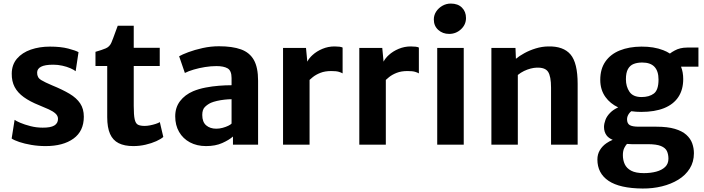

<svg xmlns="http://www.w3.org/2000/svg" viewBox="-20 -832 4048 1104"><path d="M47 -35.5 64 -143Q72 -136.5 96.5 -126Q121 -115.5 155 -106.8Q189 -98 225 -98Q270.5 -97.5 292 -110.2Q313.5 -123 313.5 -148.5Q313.5 -166 299.2 -179Q285 -192 260.5 -203.2Q236 -214.5 206 -226.5Q152 -248 116.8 -273.5Q81.5 -299 64.2 -331.8Q47 -364.5 47.5 -408.5Q48 -460.5 77.8 -495Q107.5 -529.5 157.2 -546.8Q207 -564 267.5 -564Q329 -564 372.2 -552.8Q415.5 -541.5 431.5 -532L415 -422.5Q405.5 -430.5 385 -439.5Q364.5 -448.5 338.8 -454.2Q313 -460 286.5 -460Q238 -460 215.8 -448.2Q193.5 -436.5 193.5 -414.5Q193 -386 215.8 -372.2Q238.5 -358.5 279 -341.5Q339 -317 379.8 -292.8Q420.5 -268.5 441.2 -237.2Q462 -206 462 -161Q462 -78 402.5 -35Q343 8 242 8Q199.5 8 160.2 1.2Q121 -5.5 91.2 -15.5Q61.5 -25.5 47 -35.5Z M746.5 8Q695.5 8 662.2 -8.8Q629 -25.5 612.8 -62Q596.5 -98.5 596.5 -158.5V-452.5H529V-534Q566 -544.5 588.2 -554Q610.5 -563.5 620.5 -587Q625.5 -598.5 631.2 -614Q637 -629.5 643.5 -647.5Q650 -665.5 657 -684H749V-557H898.5V-452.5H749V-223Q749 -170 754.5 -145.8Q760 -121.5 773.5 -114.8Q787 -108 812.5 -108Q825.5 -108 842.5 -111.2Q859.5 -114.5 875 -119.5Q890.5 -124.5 899 -130L919 -44.5Q905.5 -32.5 878.5 -20.2Q851.5 -8 817 0Q782.5 8 746.5 8Z M1464 0H1319.5V-47Q1297 -27 1257.8 -9.5Q1218.5 8 1165 8Q1112 8 1072 -13.5Q1032 -35 1009.8 -73.5Q987.5 -112 987.5 -163Q987.5 -214 1015.2 -250.5Q1043 -287 1090.5 -307.5Q1123 -321 1161.8 -328.5Q1200.5 -336 1239.2 -339Q1278 -342 1311.5 -342V-383Q1311.5 -425.5 1289 -438.8Q1266.5 -452 1224.5 -452Q1193 -452 1158.8 -446.5Q1124.5 -441 1094 -432Q1063.5 -423 1043 -412.5L1010 -508.5Q1027 -518.5 1063 -532Q1099 -545.5 1145.5 -555.8Q1192 -566 1239 -566Q1316 -566 1365.8 -548Q1415.5 -530 1439.8 -487Q1464 -444 1464 -368ZM1271 -259Q1248.5 -256.5 1227.8 -251.8Q1207 -247 1193 -241Q1173.5 -232 1158.2 -217Q1143 -202 1143 -171Q1143 -130.5 1165.5 -111.2Q1188 -92 1223.5 -92Q1242 -92 1260.2 -97Q1278.5 -102 1292.5 -108.8Q1306.5 -115.5 1311.5 -121.5V-261.5Q1293.5 -261.5 1271 -259Z M1607.5 0V-556.5H1739.5L1747 -477.5Q1757 -497.5 1777 -515.5Q1801 -537.5 1834 -551.2Q1867 -565 1903.5 -565Q1918.5 -565 1931.2 -563.5Q1944 -562 1950 -558.5V-410Q1943 -414.5 1928.5 -419Q1914 -423.5 1884.5 -423.5Q1848.5 -423.5 1822.5 -413.2Q1796.5 -403 1778.5 -388.5Q1768 -380 1760 -372.5V0Z M2046 0V-556.5H2178L2185.5 -477.5Q2195.5 -497.5 2215.5 -515.5Q2239.5 -537.5 2272.5 -551.2Q2305.5 -565 2342 -565Q2357 -565 2369.8 -563.5Q2382.5 -562 2388.5 -558.5V-410Q2381.5 -414.5 2367 -419Q2352.5 -423.5 2323 -423.5Q2287 -423.5 2261 -413.2Q2235 -403 2217 -388.5Q2206.5 -380 2198.5 -372.5V0Z M2494 0V-556.5H2646.5V0ZM2562.5 -637Q2525.5 -637 2500 -660Q2474.5 -683 2474.5 -720Q2474.5 -745 2488.2 -765.8Q2502 -786.5 2524.2 -799Q2546.5 -811.5 2572 -811.5Q2613 -811.5 2636.2 -788.2Q2659.5 -765 2659.5 -728.5Q2659.5 -690.5 2630.8 -663.8Q2602 -637 2562.5 -637Z M2805.5 0V-556.5H2944L2946.5 -494Q2965.5 -510 2995 -526.2Q3024.5 -542.5 3060.2 -553.5Q3096 -564.5 3132.5 -565Q3219.5 -567 3260.5 -518.8Q3301.5 -470.5 3301.5 -349.5V0H3148.5V-328Q3148.5 -393 3131.5 -419Q3114.5 -445 3065 -443Q3050 -442.5 3031.2 -437.8Q3012.5 -433 2993.2 -423.8Q2974 -414.5 2957.5 -401V0Z M3667 -188.5Q3637 -188.5 3610 -192.5Q3602 -186.5 3596.5 -178.5Q3585.5 -162.5 3585.5 -146.5Q3585.5 -122 3600.8 -112.8Q3616 -103.5 3653.5 -103.5H3754Q3818.5 -103.5 3860.5 -91Q3902.5 -78.5 3926.5 -56.8Q3950.5 -35 3960.2 -7.8Q3970 19.5 3970 49Q3970 99 3946 137.2Q3922 175.5 3880.5 201Q3839 226.5 3786 239.5Q3733 252.5 3675 252Q3543.5 251 3479.2 207.8Q3415 164.5 3415 85Q3415 55.5 3429 31.8Q3443 8 3467 -8.5Q3483.5 -20 3503 -28Q3480.5 -37.5 3469 -52Q3453 -72.5 3453 -102.5Q3453.5 -122 3461.5 -143.2Q3469.5 -164.5 3489 -184Q3506 -201.5 3534.5 -214.5Q3488.5 -236.5 3461.5 -274Q3431.5 -315.5 3431.5 -373Q3431.5 -435.5 3461 -478Q3490.5 -520.5 3543.8 -542Q3597 -563.5 3668 -564Q3739.5 -564.5 3793.5 -543.5Q3814.5 -535.5 3832 -524Q3842.5 -532.5 3859.5 -541.5Q3890 -558.5 3931 -558.5H3996V-448.5H3896Q3908.5 -417 3908.5 -377.5Q3908.5 -316.5 3880.5 -274.2Q3852.5 -232 3798.5 -210.2Q3744.5 -188.5 3667 -188.5ZM3570 18Q3561.5 34.5 3561.5 60Q3561.5 88.5 3572.2 112Q3583 135.5 3609.2 149.5Q3635.5 163.5 3682.5 163.5Q3721.5 163.5 3753.8 154.8Q3786 146 3804.8 127.8Q3823.5 109.5 3823.5 80.5Q3823.5 55.5 3814.8 36.8Q3806 18 3780.2 7.5Q3754.5 -3 3704.5 -3H3612Q3597 -3 3585 -4.5Q3576.5 5 3570 18ZM3669 -274Q3713 -274 3739.8 -294.2Q3766.5 -314.5 3766.5 -374.5Q3766.5 -423 3743.2 -447.8Q3720 -472.5 3672.5 -472.5Q3644.5 -472.5 3623.5 -464.2Q3602.5 -456 3590.8 -435Q3579 -414 3579 -376Q3579 -334.5 3599.5 -304.2Q3620 -274 3669 -274Z"/></svg>

Font: Koeln Type Sans
Style: Bold
Weight: 700
Designer: Eben Sorkin
Foundry: Eben Sorkin
Version: Version 2.001